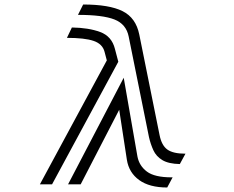

<svg xmlns="http://www.w3.org/2000/svg" viewBox="-20 -818 1040 852"><path d="M778 -90Q728 -91 700.5 -107.5Q673 -124 660.5 -151.5Q648 -179 641 -210L551 -656Q540 -711 488 -731.5Q436 -752 326 -752L349 -798Q465 -798 524 -768.5Q583 -739 598 -665L688 -219Q697 -173 722.5 -154.5Q748 -136 803 -136ZM454 -550 444 -588Q435 -623 395.5 -636.5Q356 -650 277 -650L299 -696Q373 -695 424.5 -676Q476 -657 490 -601L505 -544L211 0H157ZM722 14Q643 14 597.5 -19Q552 -52 543 -109L509 -331L338 0H282L529 -473L590 -123Q598 -82 632 -56.5Q666 -31 742 -31H746Z"/></svg>

Font: Train One
Style: Regular
Weight: 400
Designer: Fontworks Inc.
Foundry: Fontworks Inc.
Version: Version 1.100